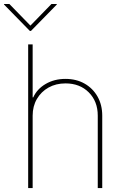

<svg xmlns="http://www.w3.org/2000/svg" viewBox="-46 -952 634 972"><path d="M119.3 -366.5V0H96.6V-727.3H119.3V-458.8H122.2Q141.3 -501.4 185.2 -527Q229 -552.6 285.5 -552.6Q340.2 -552.6 382.1 -528.8Q424 -505 447.8 -463.1Q471.6 -421.2 471.6 -366.5V0H448.9V-366.5Q448.9 -438.9 403.4 -484.4Q358 -529.8 285.5 -529.8Q237.2 -529.8 199.8 -508.9Q162.3 -487.9 140.8 -451Q119.3 -414.1 119.3 -366.5ZM1.4 -931.8 108 -822.4 214.5 -931.8H241.5V-929L110.8 -795.5H105.1L-25.6 -929V-931.8Z"/></svg>

Font: Inter UI Thin
Style: Regular
Weight: 100
Designer: Rasmus Andersson
Foundry: rsms
Version: 3.2;8d6f07862